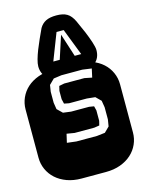

<svg xmlns="http://www.w3.org/2000/svg" viewBox="-143 -1060 864 1143"><g transform="rotate(-15 289.0 -488.5)"><path d="M364.3 -668.9Q413.6 -668.9 453.6 -654.3Q493.7 -639.6 521.7 -614.3Q549.8 -588.9 564.9 -554.9Q580.1 -521 580.1 -482.9V-186Q580.1 -147.9 564.9 -114Q549.8 -80.1 521.7 -54.7Q493.7 -29.3 453.6 -14.6Q413.6 0 364.3 0H213.9Q164.6 0 124.5 -14.6Q84.5 -29.3 56.4 -54.7Q28.3 -80.1 13.2 -114Q-2 -147.9 -2 -186V-482.9Q-2 -521 13.2 -554.9Q28.3 -588.9 56.4 -614.3Q84.5 -639.6 124.5 -654.3Q164.6 -668.9 213.9 -668.9ZM456.1 -374 449.2 -416 418 -446.8 367.2 -452.1H257.8L228 -458Q225.6 -466.3 224.6 -472.9Q223.6 -479.5 221.2 -486.8V-538.1L228 -566.9L260.3 -573.2H384.3L430.2 -564L441.9 -617.2L385.3 -625H256.8L208 -618.2L176.3 -586.9L169.9 -545.9V-479L176.3 -438L208 -407.2L256.8 -400.9H367.2L397 -396Q398.4 -388.7 400.4 -382.3Q402.3 -376 403.8 -369.1V-305.2Q402.8 -298.8 400.6 -291.5Q398.4 -284.2 397 -277.8L365.2 -272.9H244.1L196.3 -280.8L184.1 -228L241.2 -221.2H368.2L418 -227.1L449.2 -257.8L456.1 -299.8ZM167 -640.1Q151.9 -652.8 144.5 -671.6Q137.2 -690.4 137.2 -710.9Q137.2 -728.5 144.3 -753.9Q151.4 -779.3 162.8 -808.3Q174.3 -837.4 188.2 -868.2Q202.1 -898.9 215.3 -927.2Q229.5 -952.1 253.9 -964.6Q278.3 -977.1 319.3 -977.1Q339.8 -977.1 356 -973.6Q372.1 -970.2 384.8 -962.6Q397.5 -955.1 407.5 -942.6Q417.5 -930.2 426.3 -912.1Q445.8 -870.1 461.4 -833Q467.8 -816.9 474.4 -800Q481 -783.2 485.8 -767.8Q490.7 -752.4 493.9 -739Q497.1 -725.6 497.1 -716.3Q497.1 -666.5 463.4 -640.1ZM317.4 -858.9 363.3 -716.3H403.3L339.4 -881.3H295.4L231.4 -716.3H271Z"/></g></svg>

Font: Monofett
Style: Regular
Weight: 400
Designer: vernon adams
Foundry: vernon adams
Version: Version 1.000